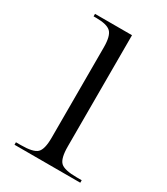

<svg xmlns="http://www.w3.org/2000/svg" viewBox="-141 -603 584 670"><g transform="rotate(30 151.0 -268.0)"><path d="M27 0V-10H47Q96 -10 111.5 -24.5Q127 -39 127 -86V-450Q127 -496 111.5 -511Q96 -526 52 -526H42V-536H191V-88Q191 -40 206.5 -25Q222 -10 272 -10H292V0Z"/></g></svg>

Font: Noto Serif Display Light
Style: Regular
Weight: 300
Designer: Monotype Design Team
Foundry: Monotype Imaging Inc.
Version: Version 2.009